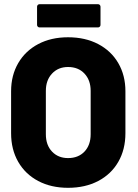

<svg xmlns="http://www.w3.org/2000/svg" viewBox="-20 -886 658 917"><path d="M33 -250V-450Q33 -526 67 -584.5Q101 -643 162.5 -675.5Q224 -708 305 -708Q387 -708 449 -675.5Q511 -643 545 -584.5Q579 -526 579 -450V-250Q579 -172 545 -113Q511 -54 449 -21.5Q387 11 305 11Q224 11 162.5 -21.5Q101 -54 67 -113Q33 -172 33 -250ZM413 -245V-452Q413 -503 383.5 -534.5Q354 -566 305 -566Q258 -566 228.5 -534.5Q199 -503 199 -452V-245Q199 -193 228.5 -162Q258 -131 305 -131Q354 -131 383.5 -162Q413 -193 413 -245ZM169 -866H448Q453 -866 456.5 -862.5Q460 -859 460 -854V-767Q460 -762 456.5 -758.5Q453 -755 448 -755H169Q164 -755 160.5 -758.5Q157 -762 157 -767V-854Q157 -859 160.5 -862.5Q164 -866 169 -866Z"/></svg>

Font: BARLOWEXTRABOLD
Style: Regular
Weight: 800
Designer: Jeremy Tribby
Foundry: Tribby Type
Version: Version 1.422